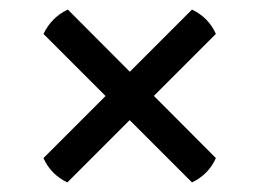

<svg xmlns="http://www.w3.org/2000/svg" viewBox="-20 -547 543 402"><path d="M122 -527 432 -216Q417 -182 382 -165L71 -476Q88 -511 122 -527ZM432 -476 121 -165Q86 -182 71 -216L382 -527Q417 -510 432 -476Z"/></svg>

Font: Arima Thin
Style: Regular
Weight: 100
Designer: Joana Correia and Natanael Gama
Foundry: NDISCOVER
Version: Version 1.101;gftools[0.9.23]